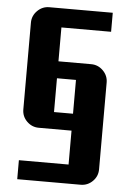

<svg xmlns="http://www.w3.org/2000/svg" viewBox="-56 -772 613 904"><g transform="rotate(5 250.0 -320.0)"><path d="M439.9 9.8Q439.9 43 416.3 66.4Q392.6 89.8 359.9 89.8H60.1V0H294.9V-160.2H140.1Q107.4 -160.2 83.7 -183.6Q60.1 -207 60.1 -240.2V-649.9Q60.1 -682.6 83.7 -706.3Q107.4 -730 140.1 -730H439.9V-640.1H205.1V-480H359.9Q392.6 -480 416.3 -456.3Q439.9 -432.6 439.9 -399.9ZM294.9 -240.2V-399.9H205.1V-240.2Z"/></g></svg>

Font: Laconic
Style: Bold
Weight: 700
Designer: Robby Woodard
Version: Version 1.000